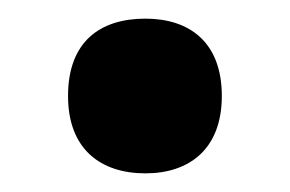

<svg xmlns="http://www.w3.org/2000/svg" viewBox="-20 -174 311 206"><path d="M53 -71C53 -14 88 12 136 12C183 12 218 -14 218 -71C218 -129 183 -154 136 -154C87 -154 53 -129 53 -71Z"/></svg>

Font: Noto Sans Myanmar UI SemiCondensed
Style: Bold
Weight: 700
Width: 4
Designer: Monotype Design Team
Foundry: Monotype Imaging Inc.
Version: Version 2.103